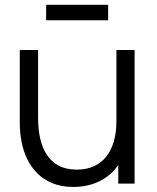

<svg xmlns="http://www.w3.org/2000/svg" viewBox="-20 -742 634 776"><path d="M166.5 -660V-722.5H417V-660ZM276.5 13.5Q228 13.5 191.8 -1.5Q155.5 -16.5 130.2 -42Q105 -67.5 89.5 -100.2Q74 -133 67 -169.8Q60 -206.5 60 -243V-540H134V-264.5Q134 -220 142.5 -182Q151 -144 169.8 -115.8Q188.5 -87.5 218.2 -72Q248 -56.5 290.5 -56.5Q329.5 -56.5 359.2 -70Q389 -83.5 409.2 -108.8Q429.5 -134 440 -170.2Q450.5 -206.5 450.5 -252V-540H524V0H458V-75Q432 -37.5 393.5 -15.5Q342.5 13.5 276.5 13.5Z"/></svg>

Font: Cns Manrope
Style: Regular
Weight: 400
Designer: Mikhail Sharanda
Foundry: Mikhail Sharanda
Version: Version 4.504